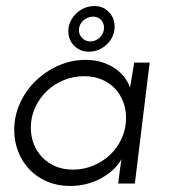

<svg xmlns="http://www.w3.org/2000/svg" viewBox="-20 -607 567 635"><path d="M27 -177Q27 -224 46.5 -266.5Q66 -309 99 -340.5Q132 -372 174.5 -390.5Q217 -409 263 -409Q293 -409 318 -401Q343 -393 362 -379.5Q381 -366 393 -349.5Q405 -333 410 -317L424 -400H475L426 0H371L376 -41Q378 -52 379 -62Q380 -72 382 -81Q373 -64 357 -48.5Q341 -33 319 -20Q297 -7 270 0.5Q243 8 212 8Q170 8 136 -6.5Q102 -21 78 -46Q54 -71 40.5 -105Q27 -139 27 -177ZM82 -185Q82 -155 92 -130Q102 -105 120.5 -86Q139 -67 164.5 -56.5Q190 -46 221 -46Q257 -46 289 -59.5Q321 -73 345 -96Q369 -119 383 -150.5Q397 -182 397 -217Q397 -246 387 -271.5Q377 -297 359 -315.5Q341 -334 315.5 -344.5Q290 -355 259 -355Q223 -355 191 -342Q159 -329 135 -306Q111 -283 96.5 -252Q82 -221 82 -185ZM206 -504Q206 -521 213 -536Q220 -551 232 -562.5Q244 -574 259.5 -580.5Q275 -587 292 -587Q321 -587 340 -567.5Q359 -548 359 -519Q359 -485 333.5 -460.5Q308 -436 274 -436Q245 -436 225.5 -455.5Q206 -475 206 -504ZM241 -507Q241 -492 252 -481Q263 -470 278 -470Q297 -470 310.5 -483.5Q324 -497 324 -515Q324 -531 314 -541.5Q304 -552 288 -552Q270 -552 255.5 -539Q241 -526 241 -507Z"/></svg>

Font: Josefin Sans
Style: Italic
Weight: 400
Italic angle: -7.5°
Designer: Santiago Orozco
Foundry: Typemade